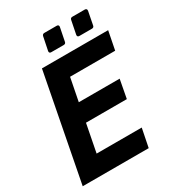

<svg xmlns="http://www.w3.org/2000/svg" viewBox="-213 -1024 1035 1143"><g transform="rotate(-30 305.0 -452.5)"><path d="M251 -784.7H336.9C345.7 -784.7 351.1 -789.1 352.5 -797.9L370.6 -888.7C371.1 -890.1 371.1 -891.6 371.1 -893.1C371.1 -900.4 366.7 -904.8 357.9 -904.8H272.5C263.7 -904.8 258.8 -899.9 256.8 -891.6L238.3 -800.8C237.8 -799.3 237.8 -797.9 237.8 -796.4C237.8 -789.1 242.2 -784.7 251 -784.7ZM444.3 -784.7H530.8C539.6 -784.7 544.9 -789.1 546.4 -797.9L564 -888.7C565.9 -898.4 560.5 -904.8 550.8 -904.8H465.3C456.5 -904.8 451.2 -900.4 449.7 -891.6L431.6 -800.8C431.2 -799.3 431.2 -797.9 431.2 -796.4C431.2 -789.1 435.5 -784.7 444.3 -784.7ZM14.2 0H467.8L493.2 -127H183.1L220.2 -317.9H501L524.9 -444.8H244.1L274.9 -602.1H585L609.9 -729H154.8Z"/></g></svg>

Font: Hack
Style: Bold Oblique
Weight: 700
Italic angle: -12°
Monospace: yes
Designer: Christopher Simpkins
Foundry: Christopher Simpkins
Version: Version 2.010